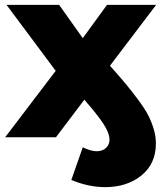

<svg xmlns="http://www.w3.org/2000/svg" viewBox="-20 -562 666 786"><path d="M1 0 208 -272 6.8 -542H222.2L318.8 -405.8L418 -542H619.1L430.2 -293Q471.7 -246.1 494.9 -218.3Q518.1 -190.4 545.2 -154.1Q572.3 -117.7 585.9 -91.6Q599.6 -65.4 608.9 -34.9Q618.2 -4.4 618.2 24.9Q618.2 108.4 559.1 156.2Q500 204.1 410.2 204.1Q342.8 204.1 272 174.8L318.8 41Q352.1 57.1 376 57.1Q398.9 57.1 413.6 43.9Q428.2 30.8 428.2 9.8Q428.2 -17.1 403.3 -55.2Q378.4 -93.3 325.2 -153.8L209 0Z"/></svg>

Font: Montserrat ExtraBold
Style: Regular
Weight: 800
Designer: Julieta Ulanovsky
Foundry: Julieta Ulanovsky
Version: Version 9.000